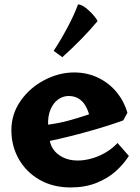

<svg xmlns="http://www.w3.org/2000/svg" viewBox="-20 -814 617 844"><path d="M30 -242Q30 -313 70.8 -371Q111.5 -429 175.5 -462.2Q239.5 -495.5 306 -495.5Q364 -495.5 412.5 -471.8Q461 -448 493.8 -407.5Q526.5 -367 540 -318L522 -285Q462 -262.5 369 -236.5Q276 -210.5 199 -194.5Q204 -168 222.5 -147.5Q241 -127 270.5 -116.5Q300 -106 338 -109Q366.5 -111.5 395.5 -121.2Q424.5 -131 450.8 -147.5Q477 -164 496.5 -185.5L546.5 -128.5Q523 -92 488.5 -61Q454 -30 404 -10Q354 10 290.5 10Q212.5 10 153.5 -24Q94.5 -58 62.2 -115.5Q30 -173 30 -242ZM371.5 -311.5Q365 -334 354 -352Q343 -370 324.5 -381.2Q306 -392.5 279 -392Q254 -391 233.2 -375Q212.5 -359 201.2 -330.5Q190 -302 191.5 -266Q236.5 -272 278.2 -283Q320 -294 371.5 -311.5ZM254 -562.5 216 -590.5Q247 -637.5 277 -694Q307 -750.5 323 -794.5Q342 -794.5 370.5 -768Q399 -741.5 409 -721.5Q348 -647.5 254 -562.5Z"/></svg>

Font: TMT Limkin
Style: Regular
Weight: 400
Designer: Gabriel Drozdov
Version: Version 1.000;Glyphs 3.1.2 (3151)